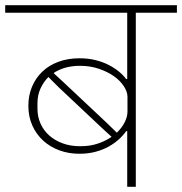

<svg xmlns="http://www.w3.org/2000/svg" viewBox="-40 -718 700 738"><path d="M449 -214H445Q434 -198 417 -182.5Q400 -167 377.5 -154.5Q355 -142 327 -134.5Q299 -127 265 -127Q224 -127 188.5 -140Q153 -153 126.5 -177Q100 -201 84.5 -235Q69 -269 69 -312Q69 -351 83 -384.5Q97 -418 122.5 -442.5Q148 -467 184.5 -480.5Q221 -494 265 -494Q299 -494 327 -487Q355 -480 377.5 -468.5Q400 -457 417 -443Q434 -429 445 -414H449V-669H-20V-698H640V-669H482V0H449ZM409 -208Q428 -226 439 -247.5Q450 -269 450 -289V-346Q450 -365 436 -386.5Q422 -408 398 -425Q374 -442 340.5 -453.5Q307 -465 268 -465Q218 -465 181 -446Q177 -444 173.5 -442Q170 -440 166 -437L204 -402L370 -246ZM267 -156Q299 -156 322 -162Q345 -168 365 -178Q371 -181 377 -184.5Q383 -188 389 -192L353 -225L185 -383L146 -422Q128 -404 116 -378.5Q104 -353 104 -321V-300Q104 -269 116 -242.5Q128 -216 149.5 -197Q171 -178 201 -167Q231 -156 267 -156Z"/></svg>

Font: IBM Plex Sans Devanagari ExtraLight
Style: Regular
Weight: 200
Designer: Mike Abbink, Paul van der Laan, Pieter van Rosmalen, Erin McLaughlin
Foundry: Bold Monday
Version: Version 1.1